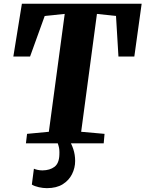

<svg xmlns="http://www.w3.org/2000/svg" viewBox="-20 -763 774 1022"><path d="M118 0 124 -50.5 240 -61.5 324.5 -689 218 -678 140 -462H51L96.5 -743H734L695 -462H610.5L597.5 -678L496 -689L412 -61.5L536.5 -50.5L532 0ZM317.5 -17 348 -15Q360 0.5 370 30.2Q380 60 380 94Q380 130.5 363.5 163.8Q347 197 313.8 217.8Q280.5 238.5 229.5 238.5Q209.5 238.5 186.8 233.5Q164 228.5 149.5 219.5L160.5 135Q167.5 138.5 180.2 141.2Q193 144 206 144Q245.5 143.5 270 125Q294.5 106.5 296 61Q297.5 32 292 14.5Q286.5 -3 283 -15Z"/></svg>

Font: Merriweather 36pt Black
Style: Italic
Weight: 900
Italic angle: -7.8°
Version: Version 2.101